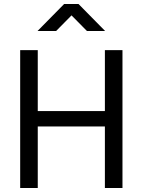

<svg xmlns="http://www.w3.org/2000/svg" viewBox="-20 -941 714 961"><path d="M81 0V-690H169V-385H505V-690H593V0H505V-308H169V0ZM168 -786 301 -921H373L506 -786H415L338 -864L261 -786Z"/></svg>

Font: Cairo Medium
Style: Regular
Weight: 500
Designer: Mohamed Gaber, Accademia di Belle Arti di Urbino
Foundry: Kief Type Foundry, Accademia di Belle Arti di Urbino
Version: Version 3.117